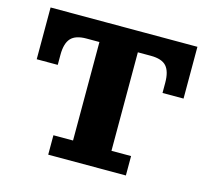

<svg xmlns="http://www.w3.org/2000/svg" viewBox="-99 -800 1008 917"><g transform="rotate(15 405.0 -341.0)"><path d="M213 0V-96H310V-682H500V-96H597V0ZM42 -426V-583H246Q192 -583 169 -557.5Q146 -532 146 -476V-426ZM42 -583V-682H768V-583ZM664 -476Q664 -532 641.5 -557.5Q619 -583 564 -583H768V-426H664Z"/></g></svg>

Font: Montagu Slab 24pt
Style: Bold
Weight: 700
Designer: Florian Karsten
Foundry: Florian Karsten
Version: Version 1.000